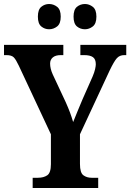

<svg xmlns="http://www.w3.org/2000/svg" viewBox="-20 -938 650 958"><path d="M143 0V-51H169Q198 -51 216 -63.5Q234 -76 234 -119V-268L74 -610Q60 -640 49 -651.5Q38 -663 12 -663H0V-714H296V-663H283Q257 -663 243.5 -651.5Q230 -640 230 -621Q230 -596 243 -567L308 -428Q321 -399 329.5 -376Q338 -353 345 -329Q354 -353 366.5 -382Q379 -411 392 -443L442 -556Q451 -577 454.5 -593Q458 -609 458 -617Q458 -643 443.5 -653Q429 -663 400 -663H381V-714H610V-663H600Q577 -663 563 -647.5Q549 -632 527 -586L379 -268V-120Q379 -76 396 -63.5Q413 -51 437 -51H470V0ZM404 -792Q381 -792 364 -806Q347 -820 347 -855Q347 -890 364 -904Q381 -918 404 -918Q425 -918 443 -904Q461 -890 461 -855Q461 -820 443 -806Q425 -792 404 -792ZM225 -792Q203 -792 186 -806Q169 -820 169 -855Q169 -890 186 -904Q203 -918 225 -918Q247 -918 265 -904Q283 -890 283 -855Q283 -820 265 -806Q247 -792 225 -792Z"/></svg>

Font: Noto Serif Khmer Condensed
Style: Bold
Weight: 700
Width: 3
Designer: Danh Hong and the Monotype Design Team
Foundry: Monotype Imaging Inc.
Version: Version 2.004; ttfautohint (v1.8.4.7-5d5b)